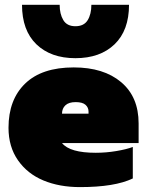

<svg xmlns="http://www.w3.org/2000/svg" viewBox="-20 -762 607 792"><path d="M291 -522Q189.5 -522 130.1 -579.3Q70.8 -636.7 70.8 -742.2H226.1Q226.1 -704.1 241.2 -679Q256.3 -653.8 291 -653.8Q326.2 -653.8 341.6 -678.7Q356.9 -703.6 356.9 -742.2H512.2Q512.2 -636.7 452.6 -579.3Q393.1 -522 291 -522ZM310.1 9.8Q225.1 9.8 159.2 -17.6Q93.3 -44.9 54.2 -100.8Q15.1 -156.7 15.1 -234.9Q15.1 -351.1 84 -417.5Q152.8 -483.9 284.2 -483.9Q407.7 -483.9 479.7 -423.1Q551.8 -362.3 551.8 -252.9V-171.9H235.8Q268.1 -131.8 375 -131.8Q417.5 -131.8 459.7 -138.9Q502 -146 527.8 -155.8V-25.9Q453.6 9.8 310.1 9.8ZM235.8 -293H345.2V-301.8Q345.2 -318.4 332.8 -329.6Q320.3 -340.8 292 -340.8Q263.7 -340.8 249.8 -327.6Q235.8 -314.5 235.8 -293Z"/></svg>

Font: Kanit Black
Style: Regular
Weight: 900
Designer: Katatrad Team
Foundry: CadsonDemak
Version: Version 1.000;PS 001.000;hotconv 1.0.88;makeotf.lib2.5.64775